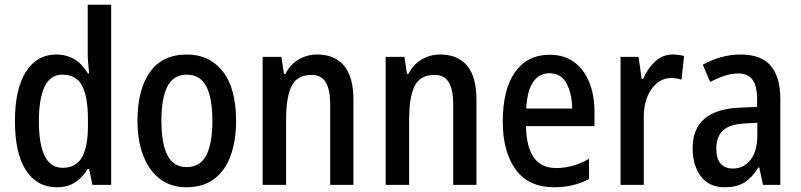

<svg xmlns="http://www.w3.org/2000/svg" viewBox="-20 -780 3379 810"><path d="M219 10Q136 10 89.5 -61.5Q43 -133 43 -269Q43 -405 89.5 -477.5Q136 -550 217 -550Q262 -550 295.5 -529Q329 -508 351 -470H356Q354 -492 352 -513Q350 -534 350 -552V-760H449V0H370L356 -67H350Q328 -31 296.5 -10.5Q265 10 219 10ZM244 -72Q300 -72 325.5 -116Q351 -160 351 -249V-275Q351 -371 326.5 -418Q302 -465 243 -465Q192 -465 168 -414Q144 -363 144 -269Q144 -72 244 -72Z M976 -270Q976 -187 953 -123.5Q930 -60 883.5 -25Q837 10 767 10Q701 10 655 -25Q609 -60 584.5 -123Q560 -186 560 -270Q560 -402 612.5 -476Q665 -550 769 -550Q864 -550 920 -478.5Q976 -407 976 -270ZM661 -270Q661 -174 686.5 -124.5Q712 -75 768 -75Q824 -75 850 -124.5Q876 -174 876 -270Q876 -367 850 -416Q824 -465 768 -465Q712 -465 686.5 -416Q661 -367 661 -270Z M1318 -550Q1392 -550 1431.5 -503Q1471 -456 1471 -360V0H1373V-340Q1373 -401 1354.5 -432.5Q1336 -464 1294 -464Q1235 -464 1211 -418.5Q1187 -373 1187 -274V0H1088V-540H1167L1178 -468H1184Q1205 -509 1240.5 -529.5Q1276 -550 1318 -550Z M1837 -550Q1911 -550 1950.5 -503Q1990 -456 1990 -360V0H1892V-340Q1892 -401 1873.5 -432.5Q1855 -464 1813 -464Q1754 -464 1730 -418.5Q1706 -373 1706 -274V0H1607V-540H1686L1697 -468H1703Q1724 -509 1759.5 -529.5Q1795 -550 1837 -550Z M2299 -549Q2360 -549 2402 -518Q2444 -487 2466 -433Q2488 -379 2488 -308V-248H2199Q2202 -71 2326 -71Q2397 -71 2465 -110V-25Q2400 10 2319 10Q2209 10 2155 -65.5Q2101 -141 2101 -266Q2101 -403 2153 -476Q2205 -549 2299 -549ZM2299 -471Q2255 -471 2229.5 -434.5Q2204 -398 2200 -322H2394Q2393 -385 2370 -428Q2347 -471 2299 -471Z M2818 -550Q2829 -550 2841.5 -548.5Q2854 -547 2866 -544L2855 -444Q2846 -447 2834.5 -449Q2823 -451 2813 -451Q2762 -451 2728.5 -404Q2695 -357 2696 -281V0H2598V-540H2674L2687 -447H2693Q2712 -491 2743.5 -520.5Q2775 -550 2818 -550Z M3105 -550Q3191 -550 3231.5 -502.5Q3272 -455 3272 -363V0H3199L3183 -74H3180Q3154 -32 3121.5 -11Q3089 10 3038 10Q2971 10 2936.5 -36.5Q2902 -83 2902 -154Q2902 -318 3102 -326L3174 -329V-361Q3174 -418 3154.5 -444Q3135 -470 3095 -470Q3066 -470 3037 -460.5Q3008 -451 2976 -434L2945 -507Q2980 -527 3021 -538.5Q3062 -550 3105 -550ZM3121 -259Q3058 -256 3030 -229.5Q3002 -203 3002 -154Q3002 -109 3020.5 -89Q3039 -69 3072 -69Q3117 -69 3146 -105.5Q3175 -142 3175 -210V-262Z"/></svg>

Font: Noto Sans Malayalam Condensed Medium
Style: Regular
Weight: 500
Width: 3
Designer: Jelle Bosma - Monotype Design Team
Foundry: Monotype Imaging Inc.
Version: Version 2.104; ttfautohint (v1.8.4.7-5d5b)